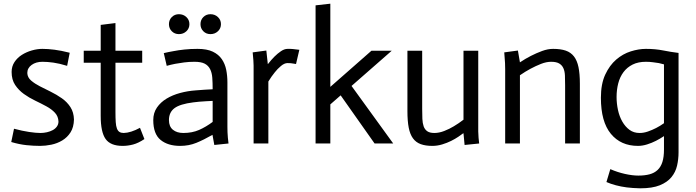

<svg xmlns="http://www.w3.org/2000/svg" viewBox="-20 -778 3771 1041"><path d="M344 -421Q302 -434 269.5 -438.5Q237 -443 210 -443Q175 -443 151.5 -426Q128 -409 128 -382Q129 -358 149 -341Q169 -324 195.5 -310.5Q222 -297 254.5 -281Q287 -265 315.5 -245Q344 -225 362 -197Q380 -169 381 -130Q380 -88 362.5 -60.5Q345 -33 317.5 -16.5Q290 0 258 6.5Q226 13 198 13Q162 13 123.5 9Q85 5 41 -8L56 -80Q101 -68 138 -62.5Q175 -57 199 -57Q217 -57 234.5 -61Q252 -65 266 -72.5Q280 -80 288.5 -92Q297 -104 297 -119Q296 -147 278 -166.5Q260 -186 231.5 -201.5Q203 -217 170.5 -232.5Q138 -248 109.5 -268.5Q81 -289 62 -317.5Q43 -346 43 -388Q43 -418 58.5 -441.5Q74 -465 98.5 -480.5Q123 -496 152.5 -504.5Q182 -513 210 -513Q239 -513 275 -508.5Q311 -504 358 -492Z M606 -653V-503H751V-438H606V-171Q606 -138 607.5 -116Q609 -94 614 -81Q619 -68 628 -62.5Q637 -57 651 -57Q689 -58 739 -85L763 -24Q730 -2 701.5 5.5Q673 13 645 13Q579 13 552.5 -24.5Q526 -62 526 -149V-438H434V-503H526V-643Z M1133 -231Q1113 -230 1095 -229Q1077 -228 1059.5 -226.5Q1042 -225 1028 -223Q956 -214 926 -191.5Q896 -169 896 -127Q896 -92 917.5 -74.5Q939 -57 974 -57Q1022 -57 1059.5 -73.5Q1097 -90 1133 -117ZM1132 -47Q1085 -20 1044.5 -3.5Q1004 13 957 13Q890 13 850.5 -19.5Q811 -52 811 -127Q811 -166 831 -195Q851 -224 883.5 -243.5Q916 -263 957 -274Q998 -285 1041 -288Q1059 -290 1088 -291.5Q1117 -293 1133 -294Q1133 -329 1131 -356.5Q1129 -384 1119 -403.5Q1109 -423 1089.5 -433Q1070 -443 1034 -443Q1005 -443 978 -439.5Q951 -436 930 -432Q905 -427 884 -421L868 -490Q893 -496 922 -501Q947 -506 980 -509.5Q1013 -513 1051 -513Q1102 -513 1133.5 -498Q1165 -483 1182.5 -457.5Q1200 -432 1206.5 -399.5Q1213 -367 1213 -331V-91Q1213 -77 1213.5 -61.5Q1214 -46 1215.5 -31Q1217 -16 1219 0L1142 8ZM896 -647Q896 -670 911.5 -685.5Q927 -701 950 -701Q974 -701 990.5 -685.5Q1007 -670 1007 -647Q1007 -624 990.5 -608.5Q974 -593 950 -593Q927 -593 911.5 -608.5Q896 -624 896 -647ZM1067 -647Q1067 -670 1082.5 -685.5Q1098 -701 1121 -701Q1145 -701 1161.5 -685.5Q1178 -670 1178 -647Q1178 -624 1161.5 -608.5Q1145 -593 1121 -593Q1098 -593 1082.5 -608.5Q1067 -624 1067 -647Z M1355 -422Q1355 -445 1350 -494L1424 -504L1432 -431H1433Q1451 -454 1468 -471Q1485 -488 1503.5 -500.5Q1522 -513 1539 -513Q1562 -514 1603 -508L1585 -431Q1552 -437 1539 -436Q1522 -436 1503 -420Q1484 -404 1470 -386Q1452 -364 1435 -336V0H1355Z M1691 -749 1771 -758V-307L1994 -503H2104L1886 -312L2112 0H2011L1827 -261L1771 -212V0H1691Z M2493 -55H2491Q2482 -48 2465 -36.5Q2448 -25 2426 -14Q2404 -3 2377.5 5Q2351 13 2324 13Q2287 13 2261 3.5Q2235 -6 2219 -28Q2203 -50 2196 -86Q2189 -122 2189 -176V-503H2269V-188Q2269 -158 2270 -134Q2271 -110 2277 -93Q2283 -76 2296.5 -66.5Q2310 -57 2335 -57Q2361 -57 2389 -68Q2417 -79 2440 -93Q2467 -109 2493 -129V-503H2573V-65Q2574 -29 2578 0L2499 8Z M2719 -403Q2720 -424 2714 -494L2788 -504L2799 -440Q2829 -460 2858.5 -475Q2888 -490 2919 -501.5Q2950 -513 2979 -513Q3020 -513 3047.5 -503.5Q3075 -494 3092 -472Q3109 -450 3116.5 -414Q3124 -378 3124 -324V0H3044V-315Q3044 -345 3043 -368.5Q3042 -392 3034.5 -408.5Q3027 -425 3011.5 -434Q2996 -443 2968 -443Q2942 -443 2913 -431.5Q2884 -420 2856 -405Q2828 -390 2799 -370V0H2719Z M3659 48Q3659 85 3651 120Q3643 155 3620.5 182.5Q3598 210 3557.5 226.5Q3517 243 3451 243Q3409 242 3378 238Q3347 234 3319 226.5Q3291 219 3268 209L3289 139Q3328 156 3368.5 165Q3409 174 3441 174Q3476 174 3502 167Q3528 160 3545.5 143.5Q3563 127 3571.5 100Q3580 73 3580 33V-40Q3559 -26 3536.5 -14.5Q3514 -3 3488.5 5Q3463 13 3439 13Q3346 13 3292 -52.5Q3238 -118 3238 -248Q3238 -323 3261.5 -373.5Q3285 -424 3321 -455Q3357 -486 3400 -499.5Q3443 -513 3482 -513Q3533 -513 3575.5 -504.5Q3618 -496 3659 -491ZM3448 -57Q3470 -57 3493 -65Q3516 -73 3537.5 -84Q3559 -95 3580 -110V-429Q3568 -432 3552 -436Q3538 -438 3520 -440.5Q3502 -443 3482 -443Q3440 -443 3410 -428Q3380 -413 3360.5 -387Q3341 -361 3332 -326Q3323 -291 3323 -252Q3323 -217 3330.5 -182Q3338 -147 3354 -119Q3370 -91 3393 -74Q3416 -57 3448 -57Z"/></svg>

Font: Actor
Style: Regular
Weight: 400
Designer: Thomas Junold
Foundry: Thomas Junold
Version: Version 1.001